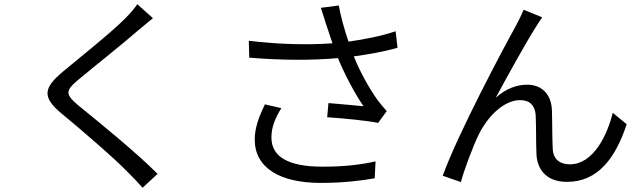

<svg xmlns="http://www.w3.org/2000/svg" viewBox="-20 -824 3040 909"><path d="M704 -738 630 -804C618 -785 593 -757 573 -737C505 -668 353 -548 278 -485C188 -409 176 -366 271 -287C364 -210 516 -80 586 -8C611 16 634 41 655 65L726 -1C620 -107 443 -250 352 -324C288 -378 289 -394 349 -445C423 -507 567 -621 635 -681C652 -695 683 -721 704 -738Z M1312 -312 1234 -330C1206 -271 1186 -219 1186 -164C1186 -28 1306 41 1496 42C1607 42 1692 31 1754 20L1758 -60C1688 -44 1602 -34 1500 -35C1352 -36 1265 -78 1265 -173C1265 -221 1282 -264 1312 -312ZM1158 -631 1160 -551C1317 -538 1461 -538 1580 -549C1614 -466 1662 -378 1701 -321C1665 -325 1591 -331 1535 -336L1529 -269C1601 -264 1722 -253 1770 -242L1811 -298C1796 -315 1781 -332 1767 -351C1730 -403 1686 -480 1655 -557C1722 -566 1801 -580 1862 -598L1853 -676C1785 -653 1702 -637 1630 -627C1610 -685 1592 -751 1584 -798L1499 -787C1508 -761 1517 -730 1524 -709L1554 -619C1444 -611 1305 -613 1158 -631Z M2547 -742 2459 -778C2447 -749 2434 -724 2422 -701C2368 -604 2149 -194 2076 8L2162 38C2175 -12 2218 -130 2248 -190C2287 -268 2362 -350 2443 -350C2488 -350 2513 -324 2516 -280C2519 -225 2517 -148 2520 -90C2524 -31 2558 37 2665 37C2810 37 2894 -75 2947 -236L2881 -290C2855 -184 2789 -46 2678 -46C2634 -46 2600 -67 2597 -117C2594 -166 2595 -243 2593 -302C2590 -381 2542 -423 2476 -423C2428 -423 2375 -405 2327 -361C2379 -458 2471 -624 2515 -693C2527 -712 2538 -730 2547 -742Z"/></svg>

Font: Noto Sans Mono CJK HK
Style: Regular
Weight: 400
Designer: Ryoko NISHIZUKA 西塚涼子 (kana, bopomofo & ideographs); Paul D. Hunt (Latin, Greek & Cyrillic); Sandoll Communications 산돌커뮤니
Foundry: Adobe
Version: Version 2.004;hotconv 1.0.118;makeotfexe 2.5.65603